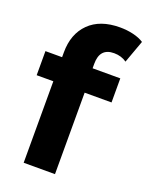

<svg xmlns="http://www.w3.org/2000/svg" viewBox="-141 -825 701 899"><g transform="rotate(20 209.0 -375.0)"><path d="M243 -526H381V-406H247V0H91V-406H8V-526H91V-550Q91 -642 145.5 -696Q200 -750 299 -750Q334 -750 365.5 -742.5Q397 -735 418 -721L377 -608Q350 -627 314 -627Q243 -627 243 -549Z"/></g></svg>

Font: APTA Sans Regular
Style: Bold Italic
Weight: 700
Version: Version 7.200